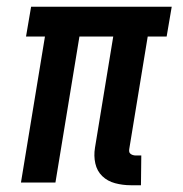

<svg xmlns="http://www.w3.org/2000/svg" viewBox="-20 -540 540 568"><path d="M367 8Q343 8 320.5 2Q298 -4 282.5 -19Q267 -34 262 -56.5Q257 -79 261 -103L315 -432H215L144 0H42L113 -432H57L72 -520H488L473 -432H417L363 -103Q362 -98 362 -93.5Q362 -89 365 -86Q368 -83 372.5 -81.5Q377 -80 382 -80H398L397 8Z"/></svg>

Font: Iosevka SS18 Semibold
Style: Italic
Weight: 600
Italic angle: -9°
Monospace: yes
Designer: Belleve Invis
Foundry: Belleve Invis
Version: Version 25.1.1; ttfautohint (v1.8.4)